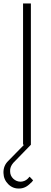

<svg xmlns="http://www.w3.org/2000/svg" viewBox="-37 -830 292 1101"><path d="M132.8 183.1 152.8 204.1Q152.3 204.6 147.7 210.9Q143.1 217.3 139.2 219.2Q109.4 251 73.2 251Q36.6 252.4 10.3 226.1Q-16.1 199.7 -17.1 162.1Q-18.6 120.1 11.2 91.8L101.1 0H95.2V-810.1H140.1V0L39.1 104Q19.5 127 21 151.9Q21 177.7 39.1 194.8Q57.1 211.9 82 211.9Q106.4 210.4 122.1 194.8Q123 193.4 126.7 189.7Q130.4 186 132.8 183.1Z"/></svg>

Font: Sinkin Sans 200 X Light
Style: Regular
Weight: 200
Designer: Keith Bates
Foundry: K-Type
Version: Sinkin Sans (version 1.0)  by Keith Bates   •   © 2014   www